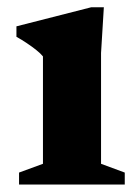

<svg xmlns="http://www.w3.org/2000/svg" viewBox="-20 -494 374 514"><path d="M258 -474.5 250.5 -352V-55.5L314 -32V0H31V-32L95 -55.5V-343Q88.5 -351 77.2 -360Q66 -369 52.2 -378.2Q38.5 -387.5 24 -395.5V-423.5L224 -474.5Z"/></svg>

Font: Newsreader
Style: Bold
Weight: 700
Designer: Hugues Gentile
Foundry: Production Type
Version: Version 1.003